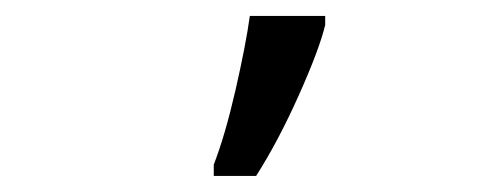

<svg xmlns="http://www.w3.org/2000/svg" viewBox="-20 -825 617 239"><path d="M246.1 -620.1Q260.3 -656.7 273.2 -713.1Q286.1 -769.5 291 -805.2H384.8V-793.9Q377.4 -763.2 351.8 -706.1Q326.2 -648.9 298.8 -606H246.1Z"/></svg>

Font: NotoPenekeko
Style: Regular
Weight: 400
Designer: Monotype Design team
Foundry: Monotype Imaging Inc.
Version: Version 1.04